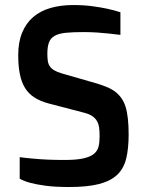

<svg xmlns="http://www.w3.org/2000/svg" viewBox="-20 -731 582 766"><path d="M58.6 -104Q83.5 -100.6 112.3 -98.1Q137.2 -95.7 169.2 -94.2Q201.2 -92.8 236.8 -92.8Q284.2 -92.8 312 -98.9Q339.8 -105 354.5 -116.9Q369.1 -128.9 373.3 -146.5Q377.4 -164.1 377.4 -187Q377.4 -205.1 375.7 -220Q374 -234.9 367.7 -246.6Q361.3 -258.3 349.6 -266.8Q337.9 -275.4 317.4 -280.8L175.3 -317.9Q141.6 -326.7 118.2 -341.6Q94.7 -356.4 80.3 -379.4Q65.9 -402.3 59.3 -434.8Q52.7 -467.3 52.7 -511.2Q52.7 -563 68.4 -600.8Q84 -638.7 112.5 -663.1Q141.1 -687.5 181.6 -699.2Q222.2 -710.9 272 -710.9Q313.5 -710.9 347.9 -706.3Q382.3 -701.7 407.2 -696.3Q436.5 -689.9 460.4 -682.1V-591.8Q438.5 -594.7 414.1 -597.2Q393.1 -599.6 366.9 -601.3Q340.8 -603 313 -603Q269.5 -603 241.7 -600.1Q213.9 -597.2 197.8 -587.9Q181.6 -578.6 175.3 -561.5Q168.9 -544.4 168.9 -516.1Q168.9 -500.5 170.7 -488.3Q172.4 -476.1 178.5 -466.8Q184.6 -457.5 196 -450.7Q207.5 -443.8 227.1 -438L359.4 -399.9Q384.8 -392.6 404.5 -384.5Q424.3 -376.5 439 -365.5Q453.6 -354.5 464.1 -339.8Q474.6 -325.2 481 -304.9Q487.3 -284.7 490.2 -257.3Q493.2 -230 493.2 -194.3Q493.2 -138.7 483.6 -98.9Q474.1 -59.1 447.8 -33.9Q421.4 -8.8 375.2 3.2Q329.1 15.1 255.9 15.1Q199.2 15.1 161.9 10Q124.5 4.9 101.1 -1.5Q74.2 -8.8 58.6 -18.1Z"/></svg>

Font: Doppio One
Style: Regular
Weight: 400
Designer: Szymon Celej
Foundry: Szymon Celej
Version: Version 1.002